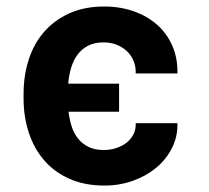

<svg xmlns="http://www.w3.org/2000/svg" viewBox="-20 -558 640 588"><path d="M297.9 -98.6Q317.9 -98.6 335.9 -104.5Q354 -110.4 367.7 -121.1Q381.3 -131.8 388.9 -147Q396.5 -162.1 395.5 -180.7H523.4Q524.4 -139.6 506.6 -104.5Q488.8 -69.3 458 -43.9Q427.2 -18.6 386.5 -4.2Q345.7 10.3 300.3 10.3Q238.8 10.3 192.4 -10.5Q146 -31.2 115 -67.4Q84 -103.5 68.1 -152.1Q52.2 -200.7 52.2 -256.3V-271Q52.2 -326.7 67.9 -375.2Q83.5 -423.8 114.7 -460Q146 -496.1 192.1 -517.1Q238.3 -538.1 299.3 -538.1Q348.1 -538.1 389.6 -523.4Q431.2 -508.8 461.2 -482.2Q491.2 -455.6 507.8 -417.7Q524.4 -379.9 523.4 -333H395.5Q396.5 -352.5 389.6 -370.1Q382.8 -387.7 369.6 -400.4Q356.4 -413.1 337.9 -420.7Q319.3 -428.2 297.4 -428.2Q269.5 -428.2 249.8 -418Q230 -407.7 217.3 -390.4Q204.6 -373 197.8 -350.1Q190.9 -327.1 189 -301.8H344.7V-215.8H189.9Q192.9 -191.4 199.7 -170.2Q206.5 -148.9 219.5 -133.1Q232.4 -117.2 251.5 -107.9Q270.5 -98.6 297.9 -98.6Z"/></svg>

Font: Roboto Mono
Style: Bold
Weight: 700
Designer: Google
Version: Version 2.000985; 2015; ttfautohint (v1.3)